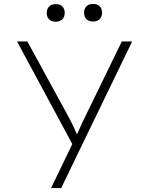

<svg xmlns="http://www.w3.org/2000/svg" viewBox="-20 -732 763 982"><path d="M241 230 360 -16 370 42 67 -520H120L334 -128Q352 -94 365.5 -63Q379 -32 391 -6L362 -23Q374 -44 382.5 -64Q391 -84 401 -105L603 -520H656L407 -6L293 230ZM456 -622Q434 -622 422 -634Q410 -646 410 -667Q410 -687 422 -699.5Q434 -712 456 -712Q478 -712 490 -700Q502 -688 502 -667Q502 -647 490 -634.5Q478 -622 456 -622ZM265 -621Q243 -621 231 -633Q219 -645 219 -666Q219 -686 231 -698.5Q243 -711 265 -711Q287 -711 299 -699Q311 -687 311 -666Q311 -646 299 -633.5Q287 -621 265 -621Z"/></svg>

Font: Lexend Giga ExtraLight
Style: Regular
Weight: 250
Version: Version 1.007